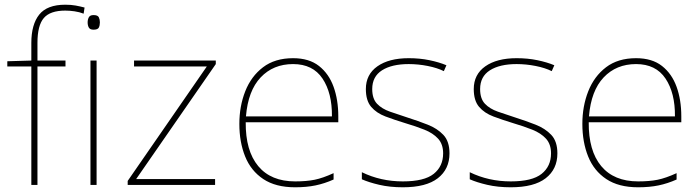

<svg xmlns="http://www.w3.org/2000/svg" viewBox="-20 -785 2973 815"><path d="M258 -503H139V0H113V-503H11V-525L113 -528V-603Q113 -681 146.5 -723Q180 -765 257 -765Q282 -765 301 -761.5Q320 -758 339 -753L335 -727Q317 -734 296.5 -737Q276 -740 257 -740Q193 -740 166 -708.5Q139 -677 139 -603V-528H258Z M377 -721Q395 -721 399.5 -711.5Q404 -702 404 -690Q404 -677 399.5 -668Q395 -659 377 -659Q362 -659 357 -668Q352 -677 352 -690Q352 -702 357 -711.5Q362 -721 377 -721ZM390 -528V0H364V-528Z M893 0H522V-17L858 -503H549V-528H896V-513L558 -25H893Z M1224 -538Q1292 -538 1334 -505Q1376 -472 1396 -416.5Q1416 -361 1416 -291V-266H1023Q1022 -145 1076 -80Q1130 -15 1233 -15Q1281 -15 1315.5 -22Q1350 -29 1396 -50V-23Q1358 -6 1319.5 2Q1281 10 1233 10Q1150 10 1097.5 -25Q1045 -60 1020.5 -121Q996 -182 996 -259Q996 -334 1021 -397.5Q1046 -461 1096.5 -499.5Q1147 -538 1224 -538ZM1224 -513Q1140 -513 1086.5 -456.5Q1033 -400 1024 -291H1389Q1390 -390 1349 -451.5Q1308 -513 1224 -513Z M1888 -134Q1888 -67 1838.5 -28.5Q1789 10 1690 10Q1635 10 1590 -0.5Q1545 -11 1516 -24V-54Q1596 -15 1690 -15Q1781 -15 1821 -47Q1861 -79 1861 -134Q1861 -173 1839.5 -196.5Q1818 -220 1781.5 -234.5Q1745 -249 1701 -262Q1655 -276 1616.5 -290.5Q1578 -305 1555.5 -331.5Q1533 -358 1533 -407Q1533 -469 1582 -503.5Q1631 -538 1715 -538Q1762 -538 1803 -529.5Q1844 -521 1875 -508L1864 -483Q1836 -497 1795.5 -505Q1755 -513 1715 -513Q1643 -513 1601.5 -486.5Q1560 -460 1560 -407Q1560 -366 1580.5 -344.5Q1601 -323 1635.5 -311Q1670 -299 1710 -286Q1754 -272 1795 -256Q1836 -240 1862 -212.5Q1888 -185 1888 -134Z M2346 -134Q2346 -67 2296.5 -28.5Q2247 10 2148 10Q2093 10 2048 -0.5Q2003 -11 1974 -24V-54Q2054 -15 2148 -15Q2239 -15 2279 -47Q2319 -79 2319 -134Q2319 -173 2297.5 -196.5Q2276 -220 2239.5 -234.5Q2203 -249 2159 -262Q2113 -276 2074.5 -290.5Q2036 -305 2013.5 -331.5Q1991 -358 1991 -407Q1991 -469 2040 -503.5Q2089 -538 2173 -538Q2220 -538 2261 -529.5Q2302 -521 2333 -508L2322 -483Q2294 -497 2253.5 -505Q2213 -513 2173 -513Q2101 -513 2059.5 -486.5Q2018 -460 2018 -407Q2018 -366 2038.5 -344.5Q2059 -323 2093.5 -311Q2128 -299 2168 -286Q2212 -272 2253 -256Q2294 -240 2320 -212.5Q2346 -185 2346 -134Z M2680 -538Q2748 -538 2790 -505Q2832 -472 2852 -416.5Q2872 -361 2872 -291V-266H2479Q2478 -145 2532 -80Q2586 -15 2689 -15Q2737 -15 2771.5 -22Q2806 -29 2852 -50V-23Q2814 -6 2775.5 2Q2737 10 2689 10Q2606 10 2553.5 -25Q2501 -60 2476.5 -121Q2452 -182 2452 -259Q2452 -334 2477 -397.5Q2502 -461 2552.5 -499.5Q2603 -538 2680 -538ZM2680 -513Q2596 -513 2542.5 -456.5Q2489 -400 2480 -291H2845Q2846 -390 2805 -451.5Q2764 -513 2680 -513Z"/></svg>

Font: Noto Sans Myanmar Thin
Style: Regular
Weight: 100
Designer: Monotype Design Team
Foundry: Monotype Imaging Inc.
Version: Version 2.107; ttfautohint (v1.8.4.7-5d5b)